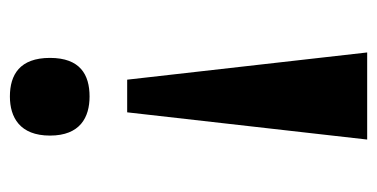

<svg xmlns="http://www.w3.org/2000/svg" viewBox="-207 -375 762 388"><g transform="rotate(-90 174.0 -181.0)"><path d="M173 -542C131 -542 94 -522 94 -461C94 -400 131 -381 173 -381C217 -381 251 -400 251 -461C251 -522 217 -542 173 -542ZM207 -305H141L86 180H262Z"/></g></svg>

Font: Noto Serif Condensed ExtraBold
Style: Regular
Weight: 800
Width: 3
Designer: Monotype Design Team
Foundry: Monotype Imaging Inc.
Version: Version 2.013